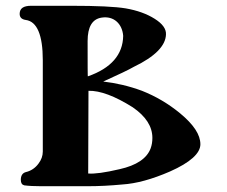

<svg xmlns="http://www.w3.org/2000/svg" viewBox="-20 -642 786 664"><path d="M673 -143C673 -176 650 -211 603 -250C563 -283 519 -309 471 -328C425 -345 380 -355 337 -360C390 -384 426 -401 443 -411C516 -446 553 -484 554 -523C555 -542 542 -560 515 -577C488 -594 455 -606 415 -613C379 -619 316 -622 225 -622H88C61 -622 48 -613 48 -594C48 -582 55 -575 69 -573C108 -568 128 -521 128 -434V-118C128 -103 123 -89 113 -76C102 -61 87 -51 70 -47C58 -44 52 -35 52 -20C52 -9 56 -3 64 -1C79 1 99 2 122 2H282C321 2 361 0 403 -4C451 -7 506 -22 568 -49C638 -80 673 -112 673 -143ZM406 -518C405 -453 364 -406 284 -378C283 -375 283 -416 283 -500C283 -549 299 -576 331 -581C374 -588 403 -559 406 -518ZM501 -129C488 -94 452 -70 394 -57C343 -45 306 -40 285 -42L286 -328C326 -329 377 -310 439 -271C484 -240 507 -205 507 -165C507 -152 505 -140 501 -129Z"/></svg>

Font: GFS Jackson
Style: Regular
Weight: 400
Designer: George Matthiopoulos
Foundry: George Matthiopoulos
Version: Version 1.0